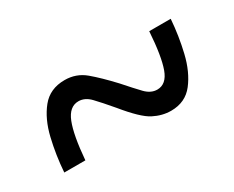

<svg xmlns="http://www.w3.org/2000/svg" viewBox="-42 -566 510 418"><g transform="rotate(-30 212.5 -357.0)"><path d="M30 -270Q33 -312 42.5 -352Q52 -392 73 -418Q94 -444 131 -444Q160 -444 181.5 -426Q203 -408 231 -378Q253 -353 266.5 -339Q280 -325 296 -325Q319 -325 329.5 -354Q340 -383 344 -444H398Q395 -403 385.5 -363Q376 -323 355.5 -296.5Q335 -270 299 -270Q277 -270 255.5 -281Q234 -292 199 -335Q177 -361 163.5 -375Q150 -389 134 -389Q111 -389 99.5 -360Q88 -331 83 -270Z"/></g></svg>

Font: Noto Serif Hebrew ExtraCondensed
Style: Regular
Weight: 400
Width: 2
Designer: Monotype Design Team
Foundry: Monotype Imaging Inc.
Version: Version 2.004; ttfautohint (v1.8.4.7-5d5b)